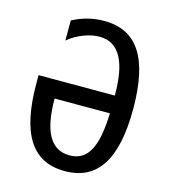

<svg xmlns="http://www.w3.org/2000/svg" viewBox="-112 -832 826 935"><g transform="rotate(15 301.0 -364.0)"><path d="M300.3 14.2C465.8 14.2 544.9 -109.9 544.9 -364.3C544.9 -619.6 465.3 -742.2 298.3 -742.2C244.6 -742.2 190.4 -729.5 139.6 -702.1V-601.1C186 -639.6 246.6 -662.1 296.4 -662.1C400.4 -662.1 441.4 -565.4 441.4 -408.2V-404.3H57.1V-363.8C57.1 -108.4 136.2 14.2 300.3 14.2ZM303.2 -65.9C206.5 -65.9 162.1 -152.3 162.1 -314.5H440.9C435.1 -148.9 398.4 -65.9 303.2 -65.9Z"/></g></svg>

Font: Hack
Style: Regular
Weight: 400
Monospace: yes
Designer: Christopher Simpkins
Foundry: Christopher Simpkins
Version: Version 2.010